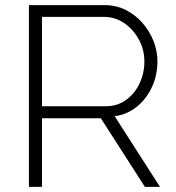

<svg xmlns="http://www.w3.org/2000/svg" viewBox="-20 -730 689 750"><path d="M93 0V-710H388Q434 -710 471.5 -691Q509 -672 536.5 -640.5Q564 -609 579.5 -570Q595 -531 595 -490Q595 -437 574 -391Q553 -345 515.5 -314Q478 -283 428 -276L605 0H546L374 -268H144V0ZM144 -315H393Q439 -315 473 -340Q507 -365 525.5 -405Q544 -445 544 -490Q544 -536 522.5 -575.5Q501 -615 465.5 -639.5Q430 -664 386 -664H144Z"/></svg>

Font: Raleway Thin Light
Style: Regular
Weight: 300
Version: Version 4.026